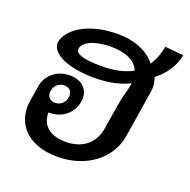

<svg xmlns="http://www.w3.org/2000/svg" viewBox="-103 -633 744 750"><g transform="rotate(20 269.0 -258.0)"><path d="M142.5 -255.8C162.5 -255.8 174.2 -243.3 174.2 -225C174.2 -222.5 173.3 -220 173.3 -217.5C170 -195 152.5 -179.2 130 -179.2C110 -179.2 97.5 -192.5 97.5 -210.8C97.5 -213.3 98.3 -215 98.3 -217.5C101.7 -240 120 -255.8 142.5 -255.8ZM149.2 -300C98.3 -300 55 -267.5 46.7 -217.5L36.7 -153.3C35 -144.2 34.2 -135 34.2 -126.7C34.2 -43.3 99.2 15.8 210 15.8C332.5 15.8 421.7 -56.7 436.7 -153.3L467.5 -347.5C468.3 -353.3 469.2 -359.2 469.2 -365C469.2 -380.8 465.8 -395.8 461.7 -407.5C500.8 -435.8 530 -481.7 537.5 -525L460.8 -532.5C455.8 -504.2 445 -474.2 429.2 -450.8C406.7 -480 358.3 -515.8 270 -515.8C137.5 -515.8 68.3 -454.2 60.8 -408.3C60.8 -405.8 60 -404.2 60 -401.7C60 -356.7 131.7 -323.3 241.7 -323.3C305.8 -323.3 352.5 -336.7 385.8 -353.3C385.8 -351.7 385 -349.2 385 -347.5C380 -317.5 371.7 -302.5 363.3 -250L347.5 -153.3C336.7 -82.5 285 -50 220.8 -50C163.3 -50 119.2 -75.8 119.2 -133.3V-135H123.3C174.2 -135 216.7 -167.5 225 -217.5C225.8 -222.5 226.7 -227.5 226.7 -232.5C226.7 -274.2 195 -300 149.2 -300ZM144.2 -405.8C144.2 -435 188.3 -460 263.3 -460C324.2 -460 365 -440 380 -404.2C351.7 -387.5 309.2 -375.8 250 -375.8C164.2 -375.8 144.2 -392.5 144.2 -405.8Z"/></g></svg>

Font: Boon Medium
Style: Italic
Weight: 500
Italic angle: -9°
Designer: Sungsit Sawaiwan
Foundry: FontUni
Version: Version 3.0